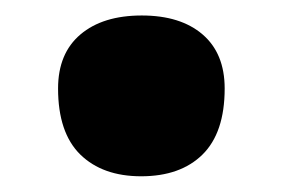

<svg xmlns="http://www.w3.org/2000/svg" viewBox="-20 -473 365 248"><path d="M162.3 -245.3Q213.1 -245.3 241.6 -273.4Q270.2 -301.6 270.2 -358.7Q270.2 -404 241.7 -428.5Q213.2 -453 163.1 -453Q112.8 -453 83.9 -428.5Q55 -404 55 -358.7Q55 -301.6 83.7 -273.4Q112.5 -245.3 162.3 -245.3Z"/></svg>

Font: Pinar FD VF
Style: Regular
Weight: 300
Designer: Amin Abedi
Version: Version 2.000